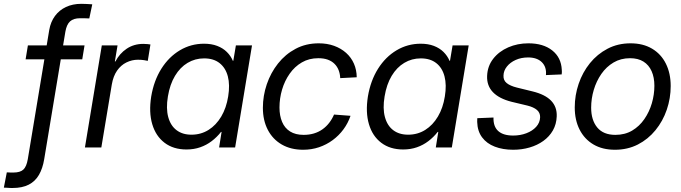

<svg xmlns="http://www.w3.org/2000/svg" viewBox="-92 -755 3489 983"><path d="M340.8 -522.5 329.1 -451.2H39.1L50.8 -522.5ZM-27.8 207.5Q-36.6 207.5 -41.5 207.3Q-46.4 207 -52.7 206.5Q-59.1 206.1 -72.3 205.6L-57.1 127.4Q-45.4 127.9 -40.5 128.2Q-35.6 128.4 -23.9 128.4Q11.7 128.4 27.8 113Q43.9 97.7 50.3 60.1L160.2 -602.1Q167.5 -643.6 189.5 -673.3Q211.4 -703.1 245.8 -719.2Q280.3 -735.4 324.2 -735.4Q338.4 -735.4 352.3 -734.6Q366.2 -733.9 380.4 -732.9L365.2 -660.6Q355 -661.1 342.5 -661.4Q330.1 -661.6 317.9 -661.6Q284.2 -661.6 266.6 -645.5Q249 -629.4 242.7 -592.8L134.3 60.1Q126.5 107.4 107.4 140.4Q88.4 173.3 55.2 190.4Q22 207.5 -27.8 207.5Z M342.8 0 429.2 -522.5H509.8L496.1 -440.4H499Q520 -481 556.6 -505.6Q593.3 -530.3 641.6 -530.3Q652.3 -530.3 662.6 -529.3Q672.9 -528.3 678.2 -527.3L664.6 -443.4Q659.2 -444.8 645.5 -447Q631.8 -449.2 614.3 -449.2Q583.5 -449.2 555.2 -435.3Q526.9 -421.4 507.3 -393.3Q487.8 -365.2 480.5 -322.8L426.8 0Z M862.8 10.3Q795.9 10.3 750.7 -23.9Q705.6 -58.1 687.5 -119.1Q669.4 -180.2 682.1 -260.7Q695.8 -342.3 734.1 -403.1Q772.5 -463.9 829.1 -497.6Q885.7 -531.2 952.6 -531.2Q990.7 -531.2 1020 -520Q1049.3 -508.8 1069.3 -489Q1089.4 -469.2 1100.1 -443.8H1102.5L1115.7 -522.5H1198.2L1111.8 0H1029.8L1042.5 -79.6H1039.6Q1018.6 -52.7 991.9 -32.5Q965.3 -12.2 933.1 -1Q900.9 10.3 862.8 10.3ZM888.2 -65.4Q936.5 -65.4 975.6 -89.8Q1014.6 -114.3 1040.8 -158.4Q1066.9 -202.6 1076.2 -261.2Q1085.9 -320.3 1074.5 -364Q1063 -407.7 1032.2 -431.9Q1001.5 -456.1 953.1 -456.1Q906.7 -456.1 868.4 -433.1Q830.1 -410.2 804 -366.7Q777.8 -323.2 767.6 -261.2Q757.3 -199.7 769.3 -155.8Q781.2 -111.8 811.8 -88.6Q842.3 -65.4 888.2 -65.4Z M1460 11.7Q1397 11.7 1350.6 -15.1Q1304.2 -42 1279.1 -90.3Q1253.9 -138.7 1253.9 -203.1Q1253.9 -264.6 1273.9 -323.5Q1293.9 -382.3 1331.3 -429.7Q1368.7 -477.1 1421.4 -505.1Q1474.1 -533.2 1540 -533.2Q1583 -533.2 1618.7 -520.3Q1654.3 -507.3 1680.2 -484.1Q1706.1 -460.9 1720 -429.2Q1733.9 -397.5 1734.4 -359.4L1649.9 -355Q1648.9 -377.4 1641.6 -396Q1634.3 -414.6 1620.6 -428.2Q1606.9 -441.9 1586.4 -449.5Q1565.9 -457 1537.6 -457Q1490.2 -457 1453.4 -435.5Q1416.5 -414.1 1390.9 -377.4Q1365.2 -340.8 1352.1 -296.1Q1338.9 -251.5 1338.9 -204.6Q1338.9 -162.6 1352.3 -130.9Q1365.7 -99.1 1393.3 -81.8Q1420.9 -64.5 1462.4 -64.5Q1491.2 -64.5 1515.4 -71.8Q1539.6 -79.1 1559.1 -93Q1578.6 -106.9 1593.5 -126.2Q1608.4 -145.5 1618.2 -168.5L1702.6 -162.1Q1689.9 -124.5 1666.5 -92.8Q1643.1 -61 1611.3 -37.6Q1579.6 -14.2 1541.3 -1.2Q1502.9 11.7 1460 11.7Z M1972.2 10.3Q1905.3 10.3 1860.1 -23.9Q1814.9 -58.1 1796.9 -119.1Q1778.8 -180.2 1791.5 -260.7Q1805.2 -342.3 1843.5 -403.1Q1881.8 -463.9 1938.5 -497.6Q1995.1 -531.2 2062 -531.2Q2100.1 -531.2 2129.4 -520Q2158.7 -508.8 2178.7 -489Q2198.7 -469.2 2209.5 -443.8H2211.9L2225.1 -522.5H2307.6L2221.2 0H2139.2L2151.9 -79.6H2148.9Q2127.9 -52.7 2101.3 -32.5Q2074.7 -12.2 2042.5 -1Q2010.3 10.3 1972.2 10.3ZM1997.6 -65.4Q2045.9 -65.4 2085 -89.8Q2124 -114.3 2150.1 -158.4Q2176.3 -202.6 2185.5 -261.2Q2195.3 -320.3 2183.8 -364Q2172.4 -407.7 2141.6 -431.9Q2110.8 -456.1 2062.5 -456.1Q2016.1 -456.1 1977.8 -433.1Q1939.5 -410.2 1913.3 -366.7Q1887.2 -323.2 1877 -261.2Q1866.7 -199.7 1878.7 -155.8Q1890.6 -111.8 1921.1 -88.6Q1951.7 -65.4 1997.6 -65.4Z M2535.2 11.7Q2482.4 11.7 2441.2 -4.2Q2399.9 -20 2376.2 -51.8Q2352.5 -83.5 2351.1 -130.9Q2351.1 -135.7 2351.3 -140.4Q2351.6 -145 2351.6 -149.9L2434.6 -153.3Q2433.1 -107.4 2458.7 -84.2Q2484.4 -61 2535.2 -61Q2571.8 -61 2602.8 -72.8Q2633.8 -84.5 2653.1 -105.7Q2672.4 -127 2673.3 -154.8Q2673.8 -177.7 2657 -192.1Q2640.1 -206.5 2608.4 -214.4L2526.9 -233.9Q2463.4 -250 2431.6 -283.2Q2399.9 -316.4 2401.9 -366.2Q2403.8 -416.5 2433.1 -454.1Q2462.4 -491.7 2510 -512.5Q2557.6 -533.2 2613.3 -533.2Q2689.5 -533.2 2735.4 -496.8Q2781.2 -460.4 2784.2 -397.9Q2784.7 -392.1 2784.7 -386.2Q2784.7 -380.4 2783.7 -374L2703.1 -370.6Q2707 -411.6 2682.4 -436.3Q2657.7 -460.9 2611.8 -460.9Q2576.7 -460.9 2548.3 -448.2Q2520 -435.5 2503.2 -414.3Q2486.3 -393.1 2485.8 -368.2Q2484.4 -344.2 2502 -329.8Q2519.5 -315.4 2554.7 -306.6L2634.3 -287.1Q2698.7 -271.5 2729.5 -239.5Q2760.3 -207.5 2758.3 -159.2Q2756.8 -119.1 2738.8 -87.4Q2720.7 -55.7 2689.7 -33.4Q2658.7 -11.2 2619.1 0.2Q2579.6 11.7 2535.2 11.7Z M3056.2 11.7Q2992.2 11.7 2946.3 -15.4Q2900.4 -42.5 2875.5 -91.3Q2850.6 -140.1 2850.6 -205.1Q2850.6 -267.1 2870.6 -325.9Q2890.6 -384.8 2928.2 -431.4Q2965.8 -478 3018.6 -505.6Q3071.3 -533.2 3136.2 -533.2Q3200.2 -533.2 3246.3 -505.9Q3292.5 -478.5 3317.1 -429.2Q3341.8 -379.9 3341.8 -314.5Q3341.8 -252 3321.8 -193.4Q3301.8 -134.8 3263.9 -88.4Q3226.1 -42 3173.6 -15.1Q3121.1 11.7 3056.2 11.7ZM3058.6 -64.5Q3107.4 -64.5 3144.5 -86.4Q3181.6 -108.4 3207 -145.3Q3232.4 -182.1 3245.4 -226.6Q3258.3 -271 3258.3 -315.9Q3258.3 -358.9 3244.1 -390.6Q3230 -422.4 3202.4 -439.7Q3174.8 -457 3133.8 -457Q3086.4 -457 3049.3 -435.1Q3012.2 -413.1 2986.8 -376.5Q2961.4 -339.8 2948 -294.9Q2934.6 -250 2934.6 -203.6Q2934.6 -140.1 2965.8 -102.3Q2997.1 -64.5 3058.6 -64.5Z"/></svg>

Font: Inter 28pt
Style: Italic
Weight: 400
Italic angle: -9.3988°
Designer: Rasmus Andersson
Foundry: rsms
Version: Version 4.001;git-66647c0bb